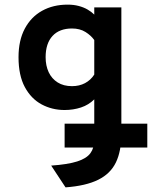

<svg xmlns="http://www.w3.org/2000/svg" viewBox="-20 -543 656 829"><path d="M263 266 201 172Q273 167 313.5 154Q354 141 370.5 118.2Q387 95.5 387 61V-114Q363 -90 329.8 -79Q296.5 -68 259 -68Q205 -68 159.8 -92.2Q114.5 -116.5 87.2 -167Q60 -217.5 60 -296Q60 -368.5 87 -419.2Q114 -470 161.8 -496.5Q209.5 -523 272 -523Q298.5 -523 320 -517.2Q341.5 -511.5 358.2 -501.8Q375 -492 387 -480V-511H504V35Q504 109.5 480.5 158.2Q457 207 404 233.2Q351 259.5 263 266ZM291 -171Q322.5 -171 347 -184Q371.5 -197 387 -221V-370Q373.5 -389.5 349.2 -404.8Q325 -420 291 -420Q236.5 -420 206.8 -387.8Q177 -355.5 177 -296Q177 -259.5 190.2 -231.2Q203.5 -203 229 -187Q254.5 -171 291 -171ZM259 94V-9H616V94Z"/></svg>

Font: Overpass Mono
Style: Bold
Weight: 700
Monospace: yes
Designer: Delve Withrington, Dave Bailey
Foundry: Delve Fonts LLC
Version: Version 4.000